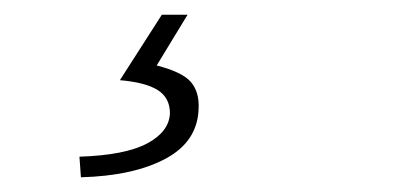

<svg xmlns="http://www.w3.org/2000/svg" viewBox="-20 -22 548 261"><path d="M90 219 88 191Q150 189 180 173Q210 157 211 132Q211 111 194.5 100.5Q178 90 143 87L200 -2H235L193 67Q228 76 239.5 89.5Q251 103 250 125Q249 170 205.5 193.5Q162 217 90 219Z"/></svg>

Font: TypoPRO Source Sans Pro
Style: Italic
Weight: 300
Italic angle: -11°
Designer: Paul D. Hunt
Foundry: Adobe Systems Incorporated
Version: Version 1.075;PS 2.000;hotconv 1.0.86;makeotf.lib2.5.63406